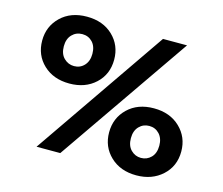

<svg xmlns="http://www.w3.org/2000/svg" viewBox="-112 -954 1305 1122"><g transform="rotate(15 540.0 -393.5)"><path d="M581.1 -184.6Q581.1 -271.5 641.1 -329.6Q701.2 -387.7 798.8 -387.7Q896.5 -387.7 957 -329.6Q1017.6 -271.5 1017.6 -184.6Q1017.6 -95.7 955.6 -39.1Q893.6 17.6 798.8 17.6Q702.1 17.6 641.6 -40Q581.1 -97.7 581.1 -184.6ZM712.9 -184.6Q712.9 -138.7 738.3 -113.3Q763.7 -87.9 798.8 -87.9Q835 -87.9 859.9 -113.3Q884.8 -138.7 884.8 -184.6Q884.8 -228.5 860.4 -254.9Q835.9 -281.2 798.8 -281.2Q762.7 -281.2 737.8 -255.4Q712.9 -229.5 712.9 -184.6ZM64.5 -601.6Q64.5 -687.5 124.5 -745.6Q184.6 -803.7 282.2 -803.7Q379.9 -803.7 439.9 -746.1Q500 -688.5 500 -601.6Q500 -512.7 439 -456.1Q377.9 -399.4 282.2 -399.4Q185.5 -399.4 125 -456.5Q64.5 -513.7 64.5 -601.6ZM195.3 -601.6Q195.3 -555.7 221.2 -530.3Q247.1 -504.9 282.2 -504.9Q319.3 -504.9 343.8 -531.2Q368.2 -557.6 368.2 -601.6Q368.2 -646.5 343.8 -672.4Q319.3 -698.2 282.2 -698.2Q245.1 -698.2 220.2 -672.4Q195.3 -646.5 195.3 -601.6ZM193.4 6.8 744.1 -793H889.6L336.9 6.8Z"/></g></svg>

Font: Gothic A1 ExtraBold
Style: Regular
Weight: 800
Designer: HanYang I&C Co.,Ltd.
Foundry: HanYang I&C Co.,Ltd.
Version: Version 2.50